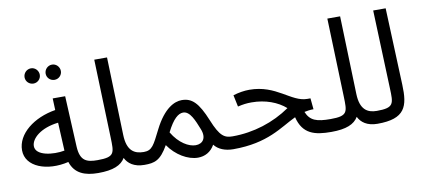

<svg xmlns="http://www.w3.org/2000/svg" viewBox="-69 -970 2698 1229"><g transform="rotate(-10 1280.5 -355.5)"><path d="M314 -631C341 -631 363 -653 363 -680C363 -707 341 -730 314 -730C286 -730 264 -707 264 -680C264 -653 286 -631 314 -631ZM177 -631C204 -631 226 -653 226 -680C226 -707 204 -730 177 -730C149 -730 127 -707 127 -680C127 -653 149 -631 177 -631Z M486 5C515 5 536 -16 536 -38C536 -59 524 -77 496 -77C424 -77 383 -92 378 -186L362 -516H281L284 -440C143 -417 30 -330 30 -223C30 -114 167 -64 309 -98C334 -20 399 5 486 5ZM109 -236C109 -285 173 -344 288 -357L297 -174C222 -160 109 -173 109 -236Z M486 5C583 5 636 -18 662 -62C680 -25 718 5 786 5C815 5 836 -16 836 -38C836 -59 824 -77 796 -77C735 -77 688 -104 685 -207L669 -714H586L603 -205C606 -104 609 -77 495 -77Z M786 5C851 5 890 -4 942 -96C990 -26 1066 19 1132 19C1176 19 1216 -1 1241 -46C1267 -12 1312 5 1364 5C1393 5 1414 -16 1414 -38C1414 -59 1402 -77 1374 -77C1321 -77 1292 -93 1247 -204C1198 -324 1158 -362 1092 -362C1045 -362 976 -331 912 -204C864 -109 851 -77 796 -77ZM980 -172C1022 -256 1056 -281 1086 -282C1132 -283 1157 -217 1181 -157C1205 -97 1177 -62 1131 -62C1087 -62 1025 -96 980 -172Z M1364 5C1590 5 1687 -80 1788 -128C1816 -14 1894 5 2001 5C2030 5 2051 -16 2051 -38C2051 -59 2039 -77 2011 -77C1919 -77 1878 -91 1853 -151C1872 -155 1891 -158 1913 -158L1906 -230H1885C1781 -230 1705 -352 1530 -352C1496 -352 1460 -346 1424 -335L1440 -259C1476 -267 1497 -270 1530 -270C1620 -270 1698 -240 1750 -194C1643 -120 1511 -77 1373 -77Z M2001 5C2098 5 2151 -18 2177 -62C2195 -25 2233 5 2301 5C2330 5 2351 -16 2351 -38C2351 -59 2339 -77 2311 -77C2250 -77 2203 -104 2200 -207L2184 -714H2101L2118 -205C2121 -104 2124 -77 2010 -77Z M2301 5C2481 5 2506 -72 2500 -214L2480 -714H2399L2418 -205C2422 -104 2423 -77 2310 -77Z"/></g></svg>

Font: Noto Sans Arabic
Style: Regular
Weight: 400
Designer: Monotype Design Team, Nadine Chahine, Nizar Qandah and Khaled Hosny
Foundry: Monotype Imaging Inc.
Version: Version 2.012